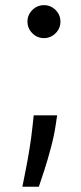

<svg xmlns="http://www.w3.org/2000/svg" viewBox="-20 -547 316 745"><path d="M201.7 -99.4 196 -61.1Q190 -20.6 177.7 25.6Q165.5 71.7 152.3 112.6Q139.2 153.4 130.7 177.6H66.8Q71.4 154.8 78.8 117.5Q86.3 80.3 93.9 34.3Q101.6 -11.7 106.5 -59.7L110.8 -99.4ZM150.6 -399.1Q124.3 -399.1 105.5 -418Q86.6 -436.8 86.6 -463.1Q86.6 -489.3 105.5 -508.2Q124.3 -527 150.6 -527Q176.8 -527 195.7 -508.2Q214.5 -489.3 214.5 -463.1Q214.5 -436.8 195.7 -418Q176.8 -399.1 150.6 -399.1Z"/></svg>

Font: Inter UI
Style: Regular
Weight: 400
Designer: Rasmus Andersson
Foundry: rsms
Version: 3.2;8d6f07862